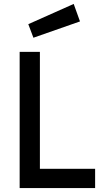

<svg xmlns="http://www.w3.org/2000/svg" viewBox="-20 -957 516 977"><path d="M464 0H80V-693H183V-98H464ZM124 -834 355 -937 387 -848 150 -765Z"/></svg>

Font: TitilliumText
Style: Medium
Weight: 500
Designer: Accademia di Belle Arti di Urbino and others
Foundry: Accademia di Belle Arti di Urbino and others.
Version: Version 60.001